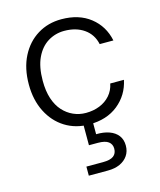

<svg xmlns="http://www.w3.org/2000/svg" viewBox="-117 -618 803 961"><g transform="rotate(-15 284.0 -137.0)"><path d="M292 12Q222 12 167.5 -22Q113 -56 82 -117.5Q51 -179 51 -259Q51 -343 82.5 -404.5Q114 -466 168.5 -499.5Q223 -533 292 -533Q383 -533 442 -486.5Q501 -440 517 -363H446Q435 -415 393.5 -444Q352 -473 291 -473Q245 -473 206.5 -449.5Q168 -426 145.5 -378.5Q123 -331 123 -259Q123 -206 136 -166.5Q149 -127 172.5 -101Q196 -75 226.5 -61.5Q257 -48 291 -48Q330 -48 362.5 -61Q395 -74 417 -99Q439 -124 446 -159H517Q501 -83 442 -35.5Q383 12 292 12ZM223 259V212H309Q347 212 364 199Q381 186 381 161Q381 138 364 125Q347 112 309 112H263V-6H312V68Q351 67 380 77.5Q409 88 425 109Q441 130 441 161Q441 191 426 213Q411 235 384.5 247Q358 259 322 259Z"/></g></svg>

Font: DM Sans 10pt Light
Style: Regular
Weight: 300
Version: Version 4.004;gftools[0.9.30]